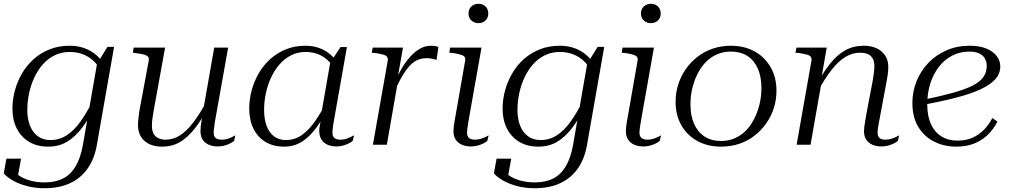

<svg xmlns="http://www.w3.org/2000/svg" viewBox="-23 -769 5360 1020"><path d="M417 3 495 -445 504 -449 548 -520H583L491 4Q478 76 442 127Q406 178 348.5 204.5Q291 231 214 231Q163 231 120 219.5Q77 208 45.5 190Q14 172 -3 152L11 74H89L70 177Q61 176 55 172.5Q49 169 46 162Q43 155 42.5 146Q42 137 45 125Q53 146 77 163Q101 180 136.5 190Q172 200 214 200Q272 200 312.5 179Q353 158 379 114Q405 70 417 3ZM541 -403 521 -373Q506 -413 480 -439.5Q454 -466 420.5 -479.5Q387 -493 347 -493Q304 -493 268 -475.5Q232 -458 205 -427.5Q178 -397 159.5 -357.5Q141 -318 131.5 -273.5Q122 -229 122 -184Q122 -138 136 -102Q150 -66 177.5 -45.5Q205 -25 245 -25Q293 -25 332.5 -51Q372 -77 405.5 -124.5Q439 -172 470 -234L486 -213Q453 -144 416 -94Q379 -44 335 -17Q291 10 233 10Q174 10 131.5 -15.5Q89 -41 66 -86.5Q43 -132 43 -191Q43 -240 56 -288Q69 -336 94 -379Q119 -422 156 -455Q193 -488 241 -507Q289 -526 347 -526Q381 -526 411.5 -517.5Q442 -509 467 -492.5Q492 -476 511 -453.5Q530 -431 541 -403Z M793 -179Q789 -157 786.5 -137.5Q784 -118 784 -101Q784 -78 791.5 -61.5Q799 -45 816 -36Q833 -27 857 -27Q898 -27 933.5 -50Q969 -73 1003.5 -118Q1038 -163 1074 -230L1088 -208Q1051 -137 1013.5 -88.5Q976 -40 934 -15Q892 10 839 10Q778 10 744 -21Q710 -52 710 -105Q710 -122 712.5 -141.5Q715 -161 718 -183L767 -446Q770 -460 763.5 -467.5Q757 -475 742.5 -479Q728 -483 704 -486L683 -489L687 -516H854ZM1118 -118Q1117 -108 1115.5 -98.5Q1114 -89 1113 -80.5Q1112 -72 1112 -65Q1112 -45 1122.5 -36Q1133 -27 1155 -27Q1178 -27 1197.5 -35.5Q1217 -44 1227 -50L1221 -21Q1213 -14 1199.5 -7Q1186 0 1169 4.5Q1152 9 1132 9Q1093 9 1067.5 -11.5Q1042 -32 1042 -74Q1042 -85 1043.5 -98.5Q1045 -112 1047.5 -127Q1050 -142 1053 -156V-163L1115 -516H1189Z M1786 -402 1768 -372Q1753 -412 1728 -439Q1703 -466 1671 -479.5Q1639 -493 1600 -493Q1558 -493 1523 -475Q1488 -457 1461.5 -426.5Q1435 -396 1417 -357Q1399 -318 1389.5 -274Q1380 -230 1380 -186Q1380 -136 1393.5 -100Q1407 -64 1433 -44.5Q1459 -25 1495 -25Q1543 -25 1580.5 -51.5Q1618 -78 1651 -125.5Q1684 -173 1716 -235L1733 -215Q1697 -146 1661 -95.5Q1625 -45 1583 -17.5Q1541 10 1485 10Q1429 10 1387.5 -15Q1346 -40 1323.5 -85.5Q1301 -131 1301 -193Q1301 -241 1314 -289Q1327 -337 1351.5 -379.5Q1376 -422 1412.5 -455Q1449 -488 1496 -507Q1543 -526 1600 -526Q1644 -526 1680.5 -511Q1717 -496 1744 -468.5Q1771 -441 1786 -402ZM1820 -519 1749 -117Q1747 -107 1746 -97.5Q1745 -88 1744 -80Q1743 -72 1743 -65Q1743 -45 1753.5 -36Q1764 -27 1785 -27Q1808 -27 1827.5 -35.5Q1847 -44 1858 -50L1851 -21Q1843 -14 1829.5 -7Q1816 0 1799.5 4.5Q1783 9 1765 9Q1738 9 1717.5 0Q1697 -9 1685 -27Q1673 -45 1673 -74Q1673 -87 1676.5 -105.5Q1680 -124 1684 -144L1680 -142L1733 -447L1742 -452L1786 -519Z M1958 0H2032L2093 -349L2089 -353L2118 -516H1957L1952 -489L1973 -487Q1997 -483 2012 -479Q2027 -475 2033 -467.5Q2039 -460 2037 -447ZM2306 -519Q2301 -522 2291 -524Q2281 -526 2267 -526Q2236 -526 2209 -511Q2182 -496 2157 -468.5Q2132 -441 2109.5 -402.5Q2087 -364 2066 -316L2076 -290Q2099 -341 2119.5 -374Q2140 -407 2160 -426Q2180 -445 2200.5 -452.5Q2221 -460 2244 -460Q2260 -460 2273.5 -457Q2287 -454 2296 -450Z M2386 -71Q2386 -82 2387.5 -95Q2389 -108 2391.5 -124Q2394 -140 2398 -160L2448 -446Q2451 -460 2444.5 -467.5Q2438 -475 2423.5 -479Q2409 -483 2385 -487L2364 -489L2368 -516H2535L2468 -138Q2466 -124 2463.5 -110Q2461 -96 2459.5 -85Q2458 -74 2458 -65Q2458 -46 2468.5 -36.5Q2479 -27 2500 -27Q2515 -27 2529 -31Q2543 -35 2554.5 -40.5Q2566 -46 2573 -50L2566 -21Q2559 -14 2545 -7Q2531 0 2514 4.5Q2497 9 2479 9Q2452 9 2431 0Q2410 -9 2398 -27Q2386 -45 2386 -71ZM2466 -697Q2466 -721 2481.5 -735Q2497 -749 2519 -749Q2541 -749 2556 -735Q2571 -721 2571 -697Q2571 -674 2556 -660Q2541 -646 2519 -646Q2497 -646 2481.5 -660Q2466 -674 2466 -697Z M3021 3 3099 -445 3108 -449 3152 -520H3187L3095 4Q3082 76 3046 127Q3010 178 2952.5 204.5Q2895 231 2818 231Q2767 231 2724 219.5Q2681 208 2649.5 190Q2618 172 2601 152L2615 74H2693L2674 177Q2665 176 2659 172.5Q2653 169 2650 162Q2647 155 2646.5 146Q2646 137 2649 125Q2657 146 2681 163Q2705 180 2740.5 190Q2776 200 2818 200Q2876 200 2916.5 179Q2957 158 2983 114Q3009 70 3021 3ZM3145 -403 3125 -373Q3110 -413 3084 -439.5Q3058 -466 3024.5 -479.5Q2991 -493 2951 -493Q2908 -493 2872 -475.5Q2836 -458 2809 -427.5Q2782 -397 2763.5 -357.5Q2745 -318 2735.5 -273.5Q2726 -229 2726 -184Q2726 -138 2740 -102Q2754 -66 2781.5 -45.5Q2809 -25 2849 -25Q2897 -25 2936.5 -51Q2976 -77 3009.5 -124.5Q3043 -172 3074 -234L3090 -213Q3057 -144 3020 -94Q2983 -44 2939 -17Q2895 10 2837 10Q2778 10 2735.5 -15.5Q2693 -41 2670 -86.5Q2647 -132 2647 -191Q2647 -240 2660 -288Q2673 -336 2698 -379Q2723 -422 2760 -455Q2797 -488 2845 -507Q2893 -526 2951 -526Q2985 -526 3015.5 -517.5Q3046 -509 3071 -492.5Q3096 -476 3115 -453.5Q3134 -431 3145 -403Z M3302 -71Q3302 -82 3303.5 -95Q3305 -108 3307.5 -124Q3310 -140 3314 -160L3364 -446Q3367 -460 3360.5 -467.5Q3354 -475 3339.5 -479Q3325 -483 3301 -487L3280 -489L3284 -516H3451L3384 -138Q3382 -124 3379.5 -110Q3377 -96 3375.5 -85Q3374 -74 3374 -65Q3374 -46 3384.5 -36.5Q3395 -27 3416 -27Q3431 -27 3445 -31Q3459 -35 3470.5 -40.5Q3482 -46 3489 -50L3482 -21Q3475 -14 3461 -7Q3447 0 3430 4.5Q3413 9 3395 9Q3368 9 3347 0Q3326 -9 3314 -27Q3302 -45 3302 -71ZM3382 -697Q3382 -721 3397.5 -735Q3413 -749 3435 -749Q3457 -749 3472 -735Q3487 -721 3487 -697Q3487 -674 3472 -660Q3457 -646 3435 -646Q3413 -646 3397.5 -660Q3382 -674 3382 -697Z M3998 -170Q4006 -191 4011.5 -213Q4017 -235 4019.5 -257Q4022 -279 4022 -301Q4022 -362 4002.5 -405.5Q3983 -449 3947 -472Q3911 -495 3860 -495Q3824 -495 3794 -483.5Q3764 -472 3740 -451.5Q3716 -431 3698.5 -404Q3681 -377 3669 -346Q3661 -324 3655.5 -302.5Q3650 -281 3647.5 -259Q3645 -237 3645 -215Q3645 -154 3664.5 -110.5Q3684 -67 3720.5 -43.5Q3757 -20 3807 -20Q3843 -20 3873 -31.5Q3903 -43 3927 -63.5Q3951 -84 3968.5 -111.5Q3986 -139 3998 -170ZM3566 -228Q3566 -276 3580 -320Q3594 -364 3620 -401.5Q3646 -439 3682 -467Q3718 -495 3763 -510.5Q3808 -526 3860 -526Q3931 -526 3985.5 -496Q4040 -466 4071 -412Q4102 -358 4102 -287Q4102 -239 4088 -195Q4074 -151 4047.5 -113.5Q4021 -76 3985 -48Q3949 -20 3904 -5Q3859 10 3807 10Q3736 10 3681.5 -20Q3627 -50 3596.5 -104Q3566 -158 3566 -228Z M4209 0H4283L4344 -347L4341 -356L4369 -516H4208L4203 -489L4224 -487Q4248 -483 4263 -479Q4278 -475 4284 -467.5Q4290 -460 4288 -447ZM4650 -138 4687 -336Q4691 -356 4693.5 -375.5Q4696 -395 4696 -414Q4696 -464 4661 -495Q4626 -526 4564 -526Q4511 -526 4467 -501.5Q4423 -477 4385 -428.5Q4347 -380 4310 -310L4324 -288Q4361 -355 4396.5 -400Q4432 -445 4469 -467Q4506 -489 4546 -489Q4585 -489 4603.5 -471Q4622 -453 4622 -421Q4622 -402 4619.5 -381.5Q4617 -361 4613 -339L4579 -160Q4576 -140 4573 -124Q4570 -108 4568.5 -95Q4567 -82 4567 -72Q4567 -45 4579 -27Q4591 -9 4612 0Q4633 9 4659 9Q4678 9 4695 4.5Q4712 0 4726 -7Q4740 -14 4747 -21L4754 -50Q4747 -46 4735.5 -40.5Q4724 -35 4710 -31Q4696 -27 4681 -27Q4660 -27 4649.5 -36Q4639 -45 4639 -65Q4639 -74 4640.5 -85Q4642 -96 4644.5 -110Q4647 -124 4650 -138Z M5058 10Q4992 10 4939 -17Q4886 -44 4855 -95.5Q4824 -147 4824 -222Q4824 -282 4846 -337Q4868 -392 4908.5 -434.5Q4949 -477 5005 -501.5Q5061 -526 5129 -526Q5180 -526 5216 -511.5Q5252 -497 5271.5 -472Q5291 -447 5291 -416Q5291 -377 5264 -347.5Q5237 -318 5185 -294Q5133 -270 5055.5 -250Q4978 -230 4877 -211L4882 -239Q4975 -258 5039.5 -276Q5104 -294 5143.5 -314Q5183 -334 5201 -359.5Q5219 -385 5219 -419Q5219 -441 5209 -458.5Q5199 -476 5178.5 -485.5Q5158 -495 5127 -495Q5077 -495 5035.5 -473.5Q4994 -452 4964.5 -413.5Q4935 -375 4919 -324.5Q4903 -274 4903 -215Q4903 -153 4922.5 -110Q4942 -67 4978 -44.5Q5014 -22 5063 -22Q5111 -22 5146 -38.5Q5181 -55 5206.5 -82Q5232 -109 5249 -142L5276 -123Q5253 -79 5221 -49.5Q5189 -20 5148.5 -5Q5108 10 5058 10Z"/></svg>

Font: Roboto Serif 120pt Expanded Light
Style: Italic
Weight: 300
Width: 7
Italic angle: -10°
Designer: Greg Gazdowicz
Foundry: Commercial Type
Version: Version 1.008